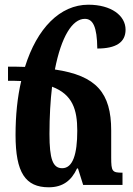

<svg xmlns="http://www.w3.org/2000/svg" viewBox="-20 -785 563 815"><path d="M187 10C246 10 283 -18 307 -70H311L333 0H500V-52C456 -52 452 -57 452 -117V-231C452 -391 389 -464 213 -490C240 -629 287 -705 340 -705C374 -705 392 -673 393 -579C472 -579 513 -605 513 -659C513 -719 452 -765 355 -765C235 -765 137 -665 86 -501C63 -502 39 -502 14 -502V-442C34 -442 52 -442 70 -441C54 -373 46 -296 46 -212C46 -52 88 10 187 10ZM190 -216C190 -291 194 -358 201 -417C288 -384 308 -320 308 -230C308 -130 289 -71 244 -71C204 -71 190 -110 190 -216Z"/></svg>

Font: Noto Serif Armenian ExtraCondensed ExtraBold
Style: Regular
Weight: 800
Width: 2
Designer: Monotype Design Team
Foundry: Monotype Imaging Inc.
Version: Version 2.008